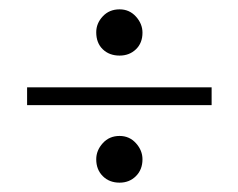

<svg xmlns="http://www.w3.org/2000/svg" viewBox="-20 -551 510 411"><path d="M38 -364H433V-326H38ZM38 -364H433V-326H38ZM285 -481Q285 -459 271 -445.5Q257 -432 236 -432Q214 -432 200 -445.5Q186 -459 186 -482Q186 -501 200 -516Q214 -531 236 -531Q257 -531 271 -515.5Q285 -500 285 -481ZM285 -210Q285 -188 271 -174Q257 -160 236 -160Q214 -160 200 -174Q186 -188 186 -210Q186 -229 200 -244.5Q214 -260 236 -260Q257 -260 271 -244.5Q285 -229 285 -210Z"/></svg>

Font: Phudu Light SemiBold
Style: Regular
Weight: 600
Version: Version 1.005;gftools[0.9.23]